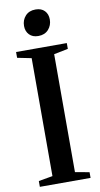

<svg xmlns="http://www.w3.org/2000/svg" viewBox="-103 -997 543 1042"><g transform="rotate(-10 168.0 -476.0)"><path d="M106 -45.5V-695.5L28.5 -711V-743H308V-711L230 -695.5V-45.5L308 -31.5V0H28.5V-32ZM162.5 -807.5Q131.5 -807.5 113.5 -826.2Q95.5 -845 95.5 -874.5Q95.5 -907 116 -929.5Q136.5 -952 171.5 -952H172.5Q204 -952 221.8 -933.5Q239.5 -915 239.5 -885.5Q239.5 -853 219 -830.2Q198.5 -807.5 163.5 -807.5Z"/></g></svg>

Font: Merriweather 96pt SemiBold
Style: Regular
Weight: 600
Version: Version 2.100